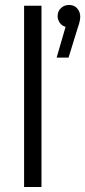

<svg xmlns="http://www.w3.org/2000/svg" viewBox="-20 -753 343 773"><path d="M77 0V-730H147V0ZM208 -521 244 -645Q229 -649 220.5 -661.5Q212 -674 212 -688Q212 -708 225.5 -720.5Q239 -733 258 -733Q279 -733 291 -719Q303 -705 303 -686Q303 -668 293 -641L256 -521Z"/></svg>

Font: MuseoModerno Light
Style: Regular
Weight: 300
Designer: Pablo Cosgaya, Héctor Gatti, Marcela Romero, and the Authors of The MuseoModerno Project.
Foundry: Omnibus-Type Team
Version: Version 1.001